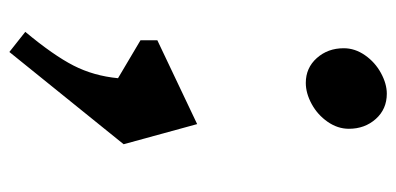

<svg xmlns="http://www.w3.org/2000/svg" viewBox="-238 -344 846 410"><g transform="rotate(90 185.0 -139.0)"><path d="M91 264 48 230Q98 170 120 127Q142 84 147 32L66 -16V-52L245 -137L288 20ZM255 -461Q255 -437 240 -415.5Q225 -394 202 -381.5Q179 -369 157 -369Q125 -369 104 -392.5Q83 -416 83 -450Q83 -474 98 -495.5Q113 -517 136 -529.5Q159 -542 180 -542Q213 -542 234 -518.5Q255 -495 255 -461Z"/></g></svg>

Font: InknutAntiqua
Style: Medium
Weight: 500
Designer: Claus Eggers Srensen
Foundry: Claus Eggers Srensen
Version: Version 1.000; ttfautohint (v1.2) -l 7 -r 28 -G 50 -x 13 -D 